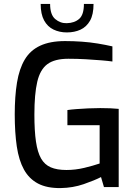

<svg xmlns="http://www.w3.org/2000/svg" viewBox="-20 -952 697 977"><path d="M289 5Q219 6 173.5 -18Q128 -42 102 -89Q76 -136 65.5 -206.5Q55 -277 55 -370Q55 -462 66.5 -532Q78 -602 106 -649Q134 -696 184.5 -719.5Q235 -743 311 -743Q354 -743 396 -740Q438 -737 477.5 -730.5Q517 -724 552 -716V-639Q532 -642 496 -645Q460 -648 416.5 -650.5Q373 -653 328 -653Q258 -653 221 -625.5Q184 -598 169.5 -535.5Q155 -473 155 -369Q155 -286 163 -231.5Q171 -177 189 -145.5Q207 -114 238.5 -100.5Q270 -87 318 -87Q364 -87 409.5 -98Q455 -109 487 -120V-315H323V-392Q343 -395 370.5 -397Q398 -399 428.5 -400.5Q459 -402 490 -402Q518 -402 541.5 -401Q565 -400 584 -398V0H509L494 -51Q461 -34 406 -15Q351 4 289 5ZM320 -787Q283 -787 252.5 -801.5Q222 -816 204.5 -848Q187 -880 187 -932H235Q235 -877 261 -855Q287 -833 320 -834Q359 -835 383 -856Q407 -877 407 -932H456Q456 -878 438 -846.5Q420 -815 389.5 -801Q359 -787 320 -787Z"/></svg>

Font: Exo Thin Medium
Style: Regular
Weight: 500
Version: Version 2.000